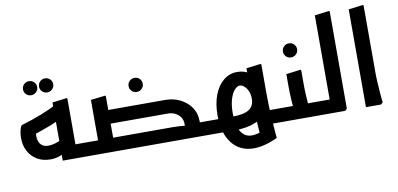

<svg xmlns="http://www.w3.org/2000/svg" viewBox="-81 -1020 2986 1440"><g transform="rotate(-10 1411.5 -300.5)"><path d="M174 -524Q151 -524 135.5 -539.5Q120 -555 120 -577Q120 -600 136 -615.5Q152 -631 174 -631Q197 -631 212.5 -615.5Q228 -600 228 -577Q228 -555 212 -539.5Q196 -524 174 -524ZM296 -524Q273 -524 257.5 -539.5Q242 -555 242 -577Q242 -600 258 -615.5Q274 -631 296 -631Q319 -631 334.5 -615.5Q350 -600 350 -577Q350 -555 334 -539.5Q318 -524 296 -524Z M234 -25Q176 -25 133 -50Q90 -75 66 -119.5Q42 -164 42 -221Q42 -269 59 -310L66 -316Q150 -341 220 -368.5Q290 -396 347 -427L404 -336Q351 -306 280.5 -278Q210 -250 124 -223L159 -245Q159 -242 158 -235Q157 -228 157 -216Q157 -195 164 -175Q171 -155 188.5 -142Q206 -129 235 -129Q258 -129 283 -136Q308 -143 342 -159L380 -83Q351 -56 313 -40.5Q275 -25 234 -25ZM321 0V-104H522V0ZM321 0V-443L433 -457L436 -449V0ZM522 0V-104Q534 -104 538 -90Q542 -76 542 -53Q542 -31 538 -15.5Q534 0 522 0Z M958 -411Q935 -411 919.5 -426.5Q904 -442 904 -464Q904 -487 920 -502.5Q936 -518 958 -518Q981 -518 996.5 -502.5Q1012 -487 1012 -464Q1012 -442 996 -426.5Q980 -411 958 -411Z M1281 0V-104H1469V0ZM1469 0V-104Q1481 -104 1485 -90.5Q1489 -77 1489 -53Q1489 -31 1485 -15.5Q1481 0 1469 0ZM608 0V-412L720 -425L723 -417V0ZM522 0V-104H723V0ZM522 0Q511 0 506.5 -15.5Q502 -31 502 -53Q502 -76 506.5 -90Q511 -104 522 -104ZM688 -211V-315H1069V-211ZM688 0V-104H1069V0ZM1268 -117Q1268 -143 1253.5 -164.5Q1239 -186 1214 -198.5Q1189 -211 1157 -211H1012V-222L1024 -315H1157Q1217 -315 1268.5 -290Q1320 -265 1351.5 -220Q1383 -175 1383 -117ZM879 0 875 -8 926 -104H1078V0ZM926 0V-104H1177Q1202 -104 1226.5 -102.5Q1251 -101 1267 -99Q1283 -97 1283 -97V0ZM975 -211 971 -219 1022 -315H1140V-211ZM1279 0Q1275 -27 1271.5 -57Q1268 -87 1268 -117H1383Q1383 -87 1386.5 -60Q1390 -33 1393 -14L1378 0Z M1882 0V-104H1999V0ZM1999 0V-104Q2011 -104 2015 -90Q2019 -76 2019 -53Q2019 -31 2015 -15.5Q2011 0 1999 0ZM1749 158Q1645 158 1584 81Q1523 4 1523 -132Q1523 -222 1549 -288.5Q1575 -355 1620.5 -391.5Q1666 -428 1724 -428Q1776 -428 1819 -400Q1862 -372 1887.5 -323.5Q1913 -275 1913 -213Q1913 -110 1838 -55Q1763 0 1630 0H1580V-104H1630Q1718 -104 1758 -129.5Q1798 -155 1798 -212Q1798 -245 1787 -270Q1776 -295 1759 -309.5Q1742 -324 1725 -324Q1705 -324 1684.5 -300.5Q1664 -277 1651 -233Q1638 -189 1638 -127Q1638 -35 1668 12.5Q1698 60 1750 60Q1769 60 1794 54.5Q1819 49 1846 38L1813 73Q1807 1 1802.5 -78Q1798 -157 1798 -227V-443L1910 -457L1913 -449V-227Q1913 -148 1918.5 -57.5Q1924 33 1931 111Q1831 158 1749 158ZM1469 0V-104H1580V0ZM1469 0Q1458 0 1453.5 -15.5Q1449 -31 1449 -53Q1449 -76 1453.5 -90Q1458 -104 1469 -104Z M2143 -465Q2120 -465 2104.5 -480.5Q2089 -496 2089 -518Q2089 -541 2105 -556.5Q2121 -572 2143 -572Q2166 -572 2181.5 -556.5Q2197 -541 2197 -518Q2197 -496 2181 -480.5Q2165 -465 2143 -465Z M2166 0V-104H2286V0ZM2286 0V-104Q2298 -104 2302 -90.5Q2306 -77 2306 -53Q2306 -31 2302 -15.5Q2298 0 2286 0ZM2094 0 2097 -42Q2097 -42 2094 -74.5Q2091 -107 2088 -158Q2085 -209 2085 -265V-348L2197 -362L2200 -354V-247Q2200 -206 2202.5 -165Q2205 -124 2207.5 -89.5Q2210 -55 2212.5 -34.5Q2215 -14 2215 -14L2200 0ZM1999 0V-104H2105V0ZM1999 0Q1988 0 1983.5 -15.5Q1979 -31 1979 -53Q1979 -76 1983.5 -90Q1988 -104 1999 -104Z M2372 0V-745L2484 -759L2487 -751V-14L2472 0ZM2286 0V-104H2449V0ZM2286 0Q2275 0 2270.5 -15.5Q2266 -31 2266 -53Q2266 -76 2270.5 -90Q2275 -104 2286 -104Z M2630 0V-745L2742 -759L2745 -751V-247Q2745 -206 2747.5 -165Q2750 -124 2752.5 -89.5Q2755 -55 2757.5 -34.5Q2760 -14 2760 -14L2745 0Z"/></g></svg>

Font: Fustat
Style: Bold
Weight: 700
Designer: Mohamed Gaber, Khaled Hosny, Laura Garcia Mut
Foundry: Kief Type Foundry, Alif Type Foundry, Hard Type Foundry
Version: Version 1.007